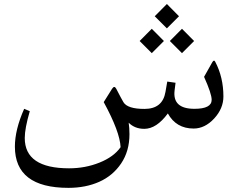

<svg xmlns="http://www.w3.org/2000/svg" viewBox="-20 -637 1179 950"><path d="M805.7 -617.2 865.7 -556.6 805.7 -496.6 745.6 -556.6ZM880.4 -494.6 940.4 -434.1 880.4 -374 820.3 -434.1ZM731 -494.6 791 -434.1 731 -374 670.9 -434.1ZM938 -1Q851.6 -1 810.5 -75.7Q754.4 0.5 693.8 0.5Q647 0.5 616.7 -29.8Q620.6 -3.9 620.6 26.9Q620.6 110.4 579.6 171.4Q538.6 232.4 471.2 262.5Q403.8 292.5 318.8 292.5Q53.7 292.5 53.7 88.4Q53.7 4.9 99.6 -98.6L127.4 -86.9Q102.5 -1.5 102.5 45.9Q102.5 195.8 321.8 195.8Q401.9 195.8 472.4 167.5Q543 139.2 576.7 91.3Q573.2 15.1 493.2 -131.8L534.2 -197.3Q545.9 -215.8 555.2 -197.8Q580.6 -148.4 590.8 -131.3Q610.8 -98.1 694.8 -98.1Q784.7 -98.1 798.8 -182.6L807.6 -233.4L848.6 -227.5L843.8 -189Q838.4 -143.6 863 -121.1Q887.7 -98.6 941.9 -98.6Q1027.3 -98.6 1027.3 -143.1Q1027.3 -173.3 989.7 -256.8L1029.8 -328.1Q1038.6 -343.8 1044.9 -331.5Q1085.4 -254.4 1085.4 -159.7Q1085.4 -100.1 1039.6 -50.5Q993.7 -1 938 -1Z"/></svg>

Font: Parastoo FD
Style: FD
Weight: 400
Foundry: Saber Rastikerdar (saber.rastikerdar@gmail.com)
Version: Version 2.0.1